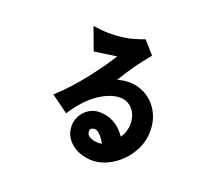

<svg xmlns="http://www.w3.org/2000/svg" viewBox="-127 -852 1254 1115"><g transform="rotate(20 500.0 -295.0)"><path d="M562 -22Q546 -51 528 -69.5Q510 -88 494 -88Q482 -88 474 -82.5Q466 -77 466 -66Q466 -42 488 -31Q510 -20 538 -20Q544 -20 549.5 -20Q555 -20 562 -22ZM801 -185Q801 -129 777.5 -79Q754 -29 716.5 8.5Q679 46 633 67.5Q587 89 541 89Q512 89 480.5 80.5Q449 72 423 54Q397 36 379 7.5Q361 -21 361 -61Q361 -89 372 -113Q383 -137 401 -154.5Q419 -172 441.5 -181Q464 -190 487 -190Q536 -190 577 -168Q618 -146 651 -98Q666 -120 672.5 -142.5Q679 -165 679 -185Q679 -209 672 -232Q665 -255 651 -272Q637 -289 617.5 -299.5Q598 -310 571 -310Q510 -310 439.5 -262Q369 -214 306 -117L199 -195Q243 -234 280 -275Q317 -316 350 -357.5Q383 -399 413.5 -441.5Q444 -484 472 -529L334 -509L282 -648Q334 -640 377.5 -639.5Q421 -639 458.5 -643.5Q496 -648 529 -657.5Q562 -667 593 -679L661 -602Q622 -556 587.5 -507.5Q553 -459 518 -401Q543 -408 560 -410Q577 -412 589 -412Q629 -412 667 -397Q705 -382 734.5 -353.5Q764 -325 782.5 -282.5Q801 -240 801 -185Z"/></g></svg>

Font: NanumGothicCoding
Style: Bold
Weight: 700
Monospace: yes
Designer: Kwon Bruce; Nicolas Noh; Sung-woo Choi; Go-un Cha; Soo-hyun Park;
Foundry: NHN Corporation
Version: Version 2.000;PS 1;hotconv 1.0.49;makeotf.lib2.0.14853